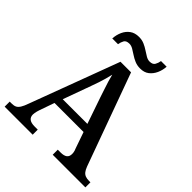

<svg xmlns="http://www.w3.org/2000/svg" viewBox="-244 -1056 1206 1206"><g transform="rotate(45 359.0 -453.5)"><path d="M1 0V-45H18Q38 -45 50.5 -51Q63 -57 73.5 -73.5Q84 -90 95 -122L316 -714H410L633 -100Q641 -79 650.5 -67Q660 -55 673.5 -50Q687 -45 706 -45H718V0H428V-45H454Q482 -45 496.5 -55.5Q511 -66 511 -90Q511 -97 510 -103Q509 -109 507 -116Q505 -123 502 -129L464 -238H206L171 -138Q168 -130 166 -121.5Q164 -113 162.5 -105.5Q161 -98 161 -91Q161 -68 176 -56.5Q191 -45 222 -45H250V0ZM226 -291H445L384 -468Q375 -497 366 -522.5Q357 -548 350 -572Q343 -596 337 -620Q332 -597 325.5 -574.5Q319 -552 311.5 -528.5Q304 -505 293 -476ZM433 -771Q406 -771 384 -780.5Q362 -790 343.5 -802.5Q325 -815 308.5 -824.5Q292 -834 276 -834Q248 -834 239 -817.5Q230 -801 227 -781H176Q178 -815 191 -843.5Q204 -872 228 -889.5Q252 -907 288 -907Q315 -907 336.5 -897.5Q358 -888 376.5 -875.5Q395 -863 411.5 -853.5Q428 -844 444 -844Q471 -844 480.5 -860.5Q490 -877 493 -897H543Q541 -864 528 -835.5Q515 -807 492 -789Q469 -771 433 -771Z"/></g></svg>

Font: Noto Serif Hebrew Medium
Style: Regular
Weight: 500
Version: Version 2.003